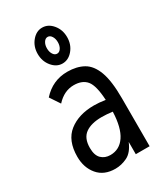

<svg xmlns="http://www.w3.org/2000/svg" viewBox="-179 -770 733 854"><g transform="rotate(-30 187.5 -342.5)"><path d="M154 11Q96 11 64.5 -26.5Q33 -64 33 -120Q33 -203 82.5 -242Q132 -281 211 -281Q237 -281 269 -276Q265 -351 243.5 -377.5Q222 -404 178 -404Q128 -404 89 -361L55 -412Q107 -470 183 -470Q231 -470 265 -451Q299 -432 317 -383.5Q335 -335 335 -247V0H264V-63Q245 -18 215 -3.5Q185 11 154 11ZM101 -126Q101 -88 119 -70.5Q137 -53 165 -53Q212 -53 239.5 -93.5Q267 -134 270 -215Q240 -219 215 -219Q161 -219 131 -197.5Q101 -176 101 -126ZM184 -512Q154 -512 131.5 -539Q109 -566 109 -604Q109 -642 131.5 -669Q154 -696 184 -696Q215 -696 237.5 -669Q260 -642 260 -604Q260 -566 237.5 -539Q215 -512 184 -512ZM185 -562Q197 -562 205 -574.5Q213 -587 213 -605Q213 -623 205 -635.5Q197 -648 185 -648Q173 -648 165 -635.5Q157 -623 157 -605Q157 -587 165 -574.5Q173 -562 185 -562Z"/></g></svg>

Font: Inconsolata Condensed Medium
Style: Regular
Weight: 500
Width: 3
Monospace: yes
Designer: Raph Levien, Cyreal, Brenton Simpson
Foundry: Raph Levien, Cyreal, Google
Version: Version 3.100; ttfautohint (v1.8.4.7-5d5b)